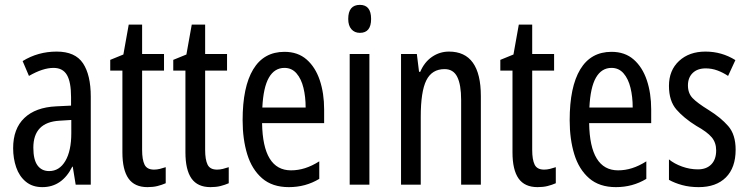

<svg xmlns="http://www.w3.org/2000/svg" viewBox="-20 -759 3075 789"><path d="M213 -547Q289 -547 321 -499Q353 -451 353 -362V0H291L279 -74H277Q235 10 154 10Q113 10 86 -12.5Q59 -35 46.5 -71.5Q34 -108 34 -150Q34 -230 80 -274Q126 -318 211 -322L272 -325V-360Q272 -422 255 -451Q238 -480 200 -480Q156 -480 99 -447L73 -508Q136 -547 213 -547ZM225 -263Q117 -257 117 -152Q117 -103 134 -79.5Q151 -56 182 -56Q224 -56 248.5 -97.5Q273 -139 273 -212V-266Z M613 -62Q625 -62 637 -65Q649 -68 661 -72V-6Q645 1 627 5.5Q609 10 586 10Q533 10 508 -25.5Q483 -61 483 -133V-469H433V-513L487 -535L509 -658H564V-537H654V-469H564V-143Q564 -103 574 -82.5Q584 -62 613 -62Z M872 -62Q884 -62 896 -65Q908 -68 920 -72V-6Q904 1 886 5.5Q868 10 845 10Q792 10 767 -25.5Q742 -61 742 -133V-469H692V-513L746 -535L768 -658H823V-537H913V-469H823V-143Q823 -103 833 -82.5Q843 -62 872 -62Z M1149 -546Q1204 -546 1240 -514.5Q1276 -483 1294 -429.5Q1312 -376 1312 -309V-253H1057Q1060 -59 1176 -59Q1205 -59 1233.5 -68Q1262 -77 1292 -96V-24Q1236 10 1167 10Q1099 10 1057 -26.5Q1015 -63 996 -125Q977 -187 977 -265Q977 -402 1020.5 -474Q1064 -546 1149 -546ZM1149 -480Q1108 -480 1085 -440Q1062 -400 1058 -317H1236Q1236 -361 1227 -398Q1218 -435 1198.5 -457.5Q1179 -480 1149 -480Z M1459 -739Q1505 -739 1505 -681Q1505 -624 1459 -624Q1437 -624 1424 -639Q1411 -654 1411 -681Q1411 -739 1459 -739ZM1498 -537V0H1417V-537Z M1825 -547Q1956 -547 1956 -364V0H1875V-348Q1875 -411 1859 -443Q1843 -475 1807 -475Q1755 -475 1732 -429Q1709 -383 1709 -279V0H1628V-537H1693L1702 -464H1707Q1724 -504 1755.5 -525.5Q1787 -547 1825 -547Z M2216 -62Q2228 -62 2240 -65Q2252 -68 2264 -72V-6Q2248 1 2230 5.5Q2212 10 2189 10Q2136 10 2111 -25.5Q2086 -61 2086 -133V-469H2036V-513L2090 -535L2112 -658H2167V-537H2257V-469H2167V-143Q2167 -103 2177 -82.5Q2187 -62 2216 -62Z M2493 -546Q2548 -546 2584 -514.5Q2620 -483 2638 -429.5Q2656 -376 2656 -309V-253H2401Q2404 -59 2520 -59Q2549 -59 2577.5 -68Q2606 -77 2636 -96V-24Q2580 10 2511 10Q2443 10 2401 -26.5Q2359 -63 2340 -125Q2321 -187 2321 -265Q2321 -402 2364.5 -474Q2408 -546 2493 -546ZM2493 -480Q2452 -480 2429 -440Q2406 -400 2402 -317H2580Q2580 -361 2571 -398Q2562 -435 2542.5 -457.5Q2523 -480 2493 -480Z M3003 -144Q3003 -70 2963 -30Q2923 10 2851 10Q2814 10 2783 1.5Q2752 -7 2729 -20V-104Q2751 -86 2783 -74.5Q2815 -63 2848 -63Q2883 -63 2903 -83.5Q2923 -104 2923 -141Q2923 -173 2904.5 -195Q2886 -217 2841 -242Q2791 -273 2760 -308.5Q2729 -344 2729 -406Q2729 -470 2770.5 -508.5Q2812 -547 2879 -547Q2946 -547 3002 -512L2972 -447Q2951 -461 2928 -469.5Q2905 -478 2880 -478Q2846 -478 2826.5 -459Q2807 -440 2807 -408Q2807 -376 2826 -356Q2845 -336 2892 -307Q2942 -276 2972.5 -241Q3003 -206 3003 -144Z"/></svg>

Font: Noto Sans Tamil ExtraCondensed
Style: Regular
Weight: 400
Width: 2
Designer: Jelle Bosma - Monotype Design Team
Foundry: Monotype Imaging Inc.
Version: Version 2.004; ttfautohint (v1.8.4.7-5d5b)